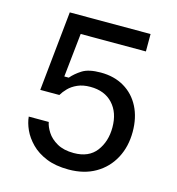

<svg xmlns="http://www.w3.org/2000/svg" viewBox="-100 -737 768 834"><g transform="rotate(15 283.5 -319.5)"><path d="M282.5 10.8Q224.2 10.8 182.5 -6.3Q140.8 -23.3 113.8 -50.8Q86.7 -78.3 72.9 -108.8Q59.2 -139.2 56.7 -166.7H146.7Q150 -146.7 165.4 -122.5Q180.8 -98.3 210.8 -81.2Q240.8 -64.2 285.8 -64.2Q353.3 -64.2 386.7 -107.9Q420 -151.7 420 -215Q420 -281.7 383.3 -321.2Q346.7 -360.8 282.5 -360.8Q249.2 -360.8 225 -350Q200.8 -339.2 185.4 -323.3Q170 -307.5 160.8 -291.7H75L111.7 -650H475V-571.7H181.7L160.8 -375H180.8Q199.2 -396.7 227.5 -414.6Q255.8 -432.5 310 -432.5Q370.8 -432.5 415.8 -405.8Q460.8 -379.2 485.4 -331.2Q510 -283.3 510 -219.2Q510 -152.5 482.1 -100.4Q454.2 -48.3 403.3 -18.8Q352.5 10.8 282.5 10.8Z"/></g></svg>

Font: Familjen Grotesk Variable
Style: Regular
Weight: 400
Designer: Anders Wikstroem, Jonas Baeckman, Matilda Gysing, Kristian Moeller
Foundry: Familjen STHLM AB
Version: Version 2.000